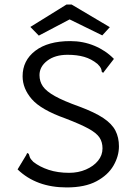

<svg xmlns="http://www.w3.org/2000/svg" viewBox="-20 -811 590 841"><path d="M272 10Q139 10 57 -69L95 -132L99 -141L106 -137Q108 -129 111 -121.5Q114 -114 126 -102Q154 -80 193.5 -67Q233 -54 283 -54Q323 -54 356.5 -68.5Q390 -83 409.5 -107Q429 -131 429 -161Q429 -189 415.5 -209Q402 -229 367 -248Q332 -267 267 -292Q160 -330 119.5 -376.5Q79 -423 79 -477Q79 -546 134.5 -588.5Q190 -631 288 -631Q344 -631 393.5 -610.5Q443 -590 479 -553L438 -500L432 -492L426 -496Q425 -505 422 -512Q419 -519 407 -531Q380 -553 348.5 -562Q317 -571 276 -571Q221 -571 187 -545Q153 -519 153 -482Q153 -454 168 -432.5Q183 -411 220.5 -390Q258 -369 328 -344Q395 -319 432.5 -294Q470 -269 485.5 -239Q501 -209 501 -170Q501 -127 477 -85.5Q453 -44 402.5 -17Q352 10 272 10ZM150 -655 113 -693 271 -791H294L461 -692L428 -656L285 -726Z"/></svg>

Font: Inconsolata SemiExpanded
Style: Regular
Weight: 400
Width: 6
Monospace: yes
Designer: Raph Levien, Cyreal, Brenton Simpson
Foundry: Raph Levien, Cyreal, Google
Version: Version 3.000; ttfautohint (v1.8.2.53-6de2)